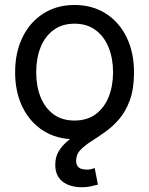

<svg xmlns="http://www.w3.org/2000/svg" viewBox="-20 -559 611 787"><path d="M285.6 11.7Q212.9 11.7 158 -22.9Q103 -57.6 72.5 -119.6Q42 -181.6 42 -262.7Q42 -344.2 72.5 -406.5Q103 -468.8 158 -503.7Q212.9 -538.6 285.6 -538.6Q358.4 -538.6 413.3 -503.7Q468.3 -468.8 498.8 -406.5Q529.3 -344.2 529.3 -262.7Q529.3 -181.6 498.8 -119.6Q468.3 -57.6 413.3 -22.9Q358.4 11.7 285.6 11.7ZM285.6 -64.9Q336.9 -64.9 372.1 -90.8Q407.2 -116.7 425.3 -161.6Q443.4 -206.5 443.4 -262.7Q443.4 -319.3 425.3 -364.3Q407.2 -409.2 372.1 -435.5Q336.9 -461.9 285.6 -461.9Q234.4 -461.9 199.2 -435.8Q164.1 -409.7 146.2 -364.7Q128.4 -319.8 128.4 -262.7Q128.4 -206.1 146.2 -161.4Q164.1 -116.7 199 -90.8Q233.9 -64.9 285.6 -64.9ZM316.4 208.5Q266.1 208.5 236.3 185.1Q206.5 161.6 206.5 116.7Q206.5 84 221.2 60.1Q235.8 36.1 260 16.8Q284.2 -2.4 313 -20.8Q341.8 -39.1 370.6 -60.1Q399.4 -81.1 423.6 -108.6Q447.8 -136.2 462.2 -173.6Q476.6 -210.9 476.6 -262.7H529.3Q529.3 -194.8 512.2 -148.2Q495.1 -101.6 468 -70.3Q440.9 -39.1 410.4 -17.6Q379.9 3.9 353 21Q326.2 38.1 309.1 56.2Q292 74.2 292 100.1Q292 117.2 302 126.7Q312 136.2 337.9 136.2Q346.7 136.2 354 134.3Q361.3 132.3 368.2 129.9L381.3 197.8Q368.2 201.2 352.1 204.8Q335.9 208.5 316.4 208.5Z"/></svg>

Font: Inter 24pt
Style: Regular
Weight: 400
Designer: Rasmus Andersson
Foundry: rsms
Version: Version 4.001;git-66647c0bb